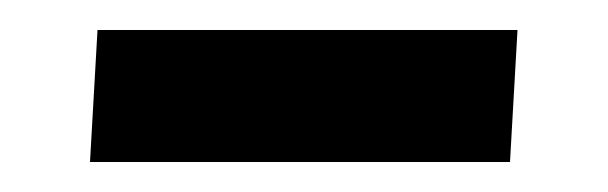

<svg xmlns="http://www.w3.org/2000/svg" viewBox="-20 -317 405 128"><path d="M45 -297H325L320 -209H40Z"/></svg>

Font: Enriqueta SemiBold
Style: Regular
Weight: 600
Designer: Viviana Monsalve, Gustavo Ibarra
Foundry: 72Puntos
Version: Version 2.000